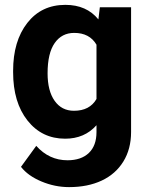

<svg xmlns="http://www.w3.org/2000/svg" viewBox="-20 -558 611 786"><path d="M33.7 -268.1Q33.7 -389.6 91.6 -463.9Q149.4 -538.1 247.6 -538.1Q334.5 -538.1 382.8 -478.5L388.7 -528.3H516.6V-17.6Q516.6 51.8 485.1 103Q453.6 154.3 396.5 181.2Q339.4 208 262.7 208Q204.6 208 149.4 184.8Q94.2 161.6 65.9 125L128.4 39.1Q181.2 98.1 256.3 98.1Q312.5 98.1 343.8 68.1Q375 38.1 375 -17.1V-45.4Q326.2 9.8 246.6 9.8Q151.4 9.8 92.5 -64.7Q33.7 -139.2 33.7 -262.2ZM174.8 -257.8Q174.8 -186 203.6 -145.3Q232.4 -104.5 282.7 -104.5Q347.2 -104.5 375 -152.8V-375Q346.7 -423.3 283.7 -423.3Q232.9 -423.3 203.9 -381.8Q174.8 -340.3 174.8 -257.8Z"/></svg>

Font: Vazir
Style: Bold
Weight: 700
Designer: Saber Rastikerdar
Foundry: Saber Rastikerdar
Version: Version 30.0.0